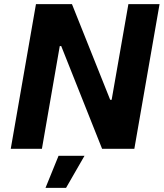

<svg xmlns="http://www.w3.org/2000/svg" viewBox="-20 -720 792 929"><path d="M154 -700H328.2L513.2 -237H520.2L601.2 -700H752L630 0H474L276.2 -497.2H269.2L182.8 0H32ZM263.2 34H388.8L299.6 189H200.2Z"/></svg>

Font: Fixel Italic Variable 20240409 Display Thin
Style: Italic
Weight: 100
Italic angle: -10°
Designer: AlfaBravo + MacPaw
Foundry: Kyrylo Tkachov, Marchela Mozhyna, Serhii Makarenko, Maria Weinstein, Zakhar Kryvoshyya
Version: Version 1.211;Glyphs 3.2 (3225)